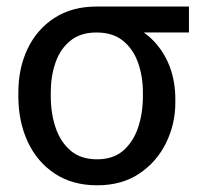

<svg xmlns="http://www.w3.org/2000/svg" viewBox="-20 -548 624 578"><path d="M35.2 -258.8V-269.5Q35.2 -342.8 63.2 -401.4Q91.3 -460 144 -494.1Q196.8 -528.3 270.5 -528.3Q286.1 -526.9 299.3 -517.6Q312.5 -508.3 328.4 -496.3Q344.2 -484.4 368.2 -474.6Q411.6 -457 442.9 -424.3Q474.1 -391.6 491 -347.2Q507.8 -302.7 507.8 -249V-238.3Q507.8 -174.8 480 -117.9Q452.1 -61 399.7 -25.6Q347.2 9.8 272.5 9.8Q197.8 9.8 144.5 -25.6Q91.3 -61 63.2 -121.8Q35.2 -182.6 35.2 -258.8ZM132.8 -269.5V-258.8Q132.8 -207.5 147.2 -164.3Q161.6 -121.1 192.4 -94.7Q223.1 -68.4 272.5 -68.4Q320.8 -68.4 351.1 -94.7Q381.3 -121.1 395.8 -164.3Q410.2 -207.5 410.2 -258.8V-269.5Q410.2 -318.4 395.5 -359.4Q380.9 -400.4 350.3 -425.3Q319.8 -450.2 270.5 -450.2Q222.2 -450.2 191.7 -425.3Q161.1 -400.4 147 -359.4Q132.8 -318.4 132.8 -269.5ZM548.8 -528.3V-450.2H270.5V-528.3Z"/></svg>

Font: Inter Tight
Style: Regular
Weight: 400
Designer: Rasmus Andersson
Foundry: rsms
Version: Version 3.002